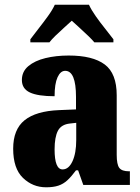

<svg xmlns="http://www.w3.org/2000/svg" viewBox="-20 -786 594 816"><path d="M176 10Q119 10 77.5 -30Q36 -70 36 -154Q36 -236 84.5 -275Q133 -314 231 -318L303 -321V-374Q303 -485 257 -485Q237 -485 224.5 -457.5Q212 -430 212 -377Q141 -377 107 -393Q73 -409 73 -446Q73 -482 100.5 -505Q128 -528 173 -539Q218 -550 272 -550Q374 -550 425 -512Q476 -474 476 -381V-128Q476 -87 487 -72.5Q498 -58 528 -58H532V0H334L312 -62H303Q283 -35 266 -19.5Q249 -4 228 3Q207 10 176 10ZM246 -66Q272 -66 288 -100.5Q304 -135 304 -191V-264L277 -261Q240 -257 226 -230Q212 -203 212 -151Q212 -66 246 -66ZM109 -619Q123 -638 143.5 -664Q164 -690 183.5 -717Q203 -744 213 -766H358Q368 -744 387 -717Q406 -690 427 -664Q448 -638 462 -619V-606H381Q374 -615 356 -632.5Q338 -650 318 -668Q298 -686 285 -698Q271 -685 252 -668Q233 -651 216 -634.5Q199 -618 190 -606H109Z"/></svg>

Font: Noto Serif Condensed Black
Style: Regular
Weight: 900
Width: 3
Designer: Monotype Design Team
Foundry: Monotype Imaging Inc.
Version: Version 2.015; ttfautohint (v1.8.4.7-5d5b)